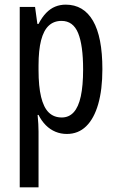

<svg xmlns="http://www.w3.org/2000/svg" viewBox="-20 -567 502 827"><path d="M263 -547Q340 -547 380.5 -477.5Q421 -408 421 -269Q421 -181 403 -118.5Q385 -56 351 -23Q317 10 268 10Q242 10 219 0.5Q196 -9 177.5 -27.5Q159 -46 146 -72H142Q144 -51 145 -33Q146 -15 146 0V240H65V-537H131L141 -464H146Q161 -493 179 -511.5Q197 -530 218 -538.5Q239 -547 263 -547ZM245 -477Q212 -477 190 -456.5Q168 -436 157 -393.5Q146 -351 146 -285V-265Q146 -195 157 -149.5Q168 -104 190 -82.5Q212 -61 246 -61Q277 -61 297.5 -83.5Q318 -106 328 -152Q338 -198 338 -268Q338 -372 316.5 -424.5Q295 -477 245 -477Z"/></svg>

Font: Noto Sans Khmer ExtraCondensed
Style: Regular
Weight: 400
Width: 2
Designer: Danh Hong and the Monotype Design Team
Foundry: Monotype Imaging Inc.
Version: Version 2.004